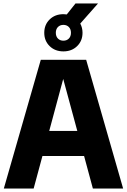

<svg xmlns="http://www.w3.org/2000/svg" viewBox="-20 -1084 730 1104"><path d="M2 0 214.5 -740H475.5L688 0H514L463.5 -187H224L173.5 0ZM263 -331H424.5L343.5 -630ZM344.5 -788.5Q296.5 -788.5 265.5 -818.8Q234.5 -849 234.5 -895.5Q234.5 -942 265.5 -972.2Q296.5 -1002.5 344.5 -1002.5Q354.5 -1002.5 364 -1001L414 -1064H543.5L441.5 -948.5Q454.5 -924.5 454.5 -895.5Q454.5 -849 423.5 -818.8Q392.5 -788.5 344.5 -788.5ZM344.5 -850Q363.5 -850 375.8 -862.2Q388 -874.5 388 -895.5Q388 -916.5 375.8 -928.8Q363.5 -941 344.5 -941Q325.5 -941 313.2 -928.8Q301 -916.5 301 -895.5Q301 -874.5 313.2 -862.2Q325.5 -850 344.5 -850Z"/></svg>

Font: Encode Sans Semi Condensed ExtraBold
Style: Regular
Weight: 800
Width: 4
Designer: Multiple Designers
Foundry: Impallari Type
Version: Version 3.000; ttfautohint (v1.8.3) -l 8 -r 50 -G 200 -x 14 